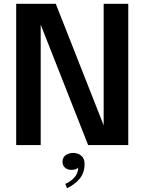

<svg xmlns="http://www.w3.org/2000/svg" viewBox="-20 -757 753 1002"><path d="M192.4 0H64.5V-737.3H271L521 -103V-737.3H649.4V0H439.9L192.4 -628.4ZM353 129.4Q332 129.4 319.1 117.9Q306.2 106.4 306.2 86.9Q306.2 64.5 322.8 52.7Q339.4 41 362.8 41Q385.7 41 403.6 55.2Q421.4 69.3 421.4 98.1Q421.4 146.5 393.8 177.7Q366.2 209 329.6 225.1L320.8 202.6Q347.2 191.9 367.7 169.7Q388.2 147.5 388.2 116.2Q381.3 129.4 353 129.4Z"/></svg>

Font: Epilogue SemiBold
Style: Regular
Weight: 600
Designer: Tyler Finck
Foundry: Etcetera Type Co
Version: Version 2.112